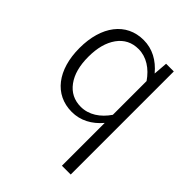

<svg xmlns="http://www.w3.org/2000/svg" viewBox="-207 -615 957 957"><g transform="rotate(45 271.0 -136.5)"><path d="M43.9 -248C43.9 -94.7 119.6 4.9 242.2 4.9C302.7 4.9 355.5 -23.4 397 -72.8V229H459V-497.6H404.8L398.9 -422.9C356.4 -473.6 304.2 -502.4 242.2 -502.4C120.1 -502.4 43.9 -401.9 43.9 -248ZM106 -248C106 -310.1 119.1 -359.4 146 -397C172.9 -434.1 209.5 -452.6 255.9 -452.6C312 -452.6 361.3 -419.9 397 -367.7V-129.9C361.3 -77.6 312 -44.9 255.9 -44.9C209.5 -44.9 172.9 -63.5 146 -100.1C119.1 -136.7 106 -186 106 -248Z"/></g></svg>

Font: Estedad Light
Style: Regular
Weight: 300
Designer: Amin Abedi
Version: Version 7.3